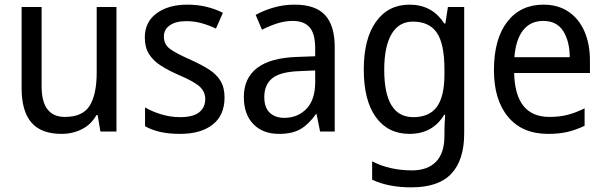

<svg xmlns="http://www.w3.org/2000/svg" viewBox="-20 -566 2604 826"><path d="M481 -536V0H412L400 -71H395Q372 -30 332 -10Q292 10 245 10Q157 10 115 -39Q73 -88 73 -186V-536H159V-195Q159 -63 259 -63Q336 -63 366 -111.5Q396 -160 396 -255V-536Z M946 -147Q946 -70 895 -30Q844 10 755 10Q706 10 669 1.5Q632 -7 604 -23V-104Q632 -87 672.5 -74.5Q713 -62 755 -62Q811 -62 837 -83Q863 -104 863 -140Q863 -171 839.5 -193Q816 -215 750 -243Q704 -263 671.5 -284Q639 -305 621 -333.5Q603 -362 603 -405Q603 -471 653.5 -508.5Q704 -546 786 -546Q829 -546 867 -537Q905 -528 939 -511L909 -443Q880 -457 848 -466Q816 -475 782 -475Q736 -475 710.5 -457Q685 -439 685 -409Q685 -375 711.5 -355.5Q738 -336 804 -307Q848 -287 880 -266.5Q912 -246 929 -217.5Q946 -189 946 -147Z M1248 -546Q1337 -546 1378.5 -501Q1420 -456 1420 -364V0H1357L1342 -75H1339Q1309 -32 1273.5 -11Q1238 10 1180 10Q1111 10 1070 -32Q1029 -74 1029 -149Q1029 -229 1085.5 -273Q1142 -317 1256 -321L1336 -324V-357Q1336 -422 1311.5 -449Q1287 -476 1240 -476Q1205 -476 1171.5 -465Q1138 -454 1107 -438L1080 -502Q1114 -521 1157 -533.5Q1200 -546 1248 -546ZM1268 -260Q1185 -257 1151 -229Q1117 -201 1117 -149Q1117 -103 1140.5 -81Q1164 -59 1203 -59Q1261 -59 1298.5 -98Q1336 -137 1336 -213V-263Z M1742 -546Q1789 -546 1826.5 -526.5Q1864 -507 1891 -465H1896L1907 -536H1977V8Q1977 122 1922 181Q1867 240 1750 240Q1650 240 1581 207V128Q1656 167 1753 167Q1819 167 1855.5 130Q1892 93 1892 19V0Q1892 -14 1893 -36Q1894 -58 1895 -72H1891Q1841 10 1742 10Q1649 10 1597 -62Q1545 -134 1545 -267Q1545 -399 1597.5 -472.5Q1650 -546 1742 -546ZM1756 -473Q1696 -473 1664.5 -419.5Q1633 -366 1633 -266Q1633 -62 1758 -62Q1827 -62 1859.5 -106.5Q1892 -151 1892 -246V-268Q1892 -377 1859.5 -425Q1827 -473 1756 -473Z M2318 -546Q2381 -546 2426 -515.5Q2471 -485 2494.5 -430.5Q2518 -376 2518 -306V-252H2192Q2196 -63 2344 -63Q2387 -63 2422 -72Q2457 -81 2495 -100V-25Q2458 -7 2421.5 1.5Q2385 10 2338 10Q2227 10 2166 -63Q2105 -136 2105 -264Q2105 -398 2162 -472Q2219 -546 2318 -546ZM2317 -476Q2262 -476 2230.5 -436Q2199 -396 2193 -320H2431Q2431 -387 2403.5 -431.5Q2376 -476 2317 -476Z"/></svg>

Font: Noto Sans Thai SemCond
Style: Regular
Weight: 400
Width: 4
Designer: Monotype Design Team
Foundry: Monotype Imaging Inc.
Version: Version 2.002; ttfautohint (v1.8.4.7-5d5b)